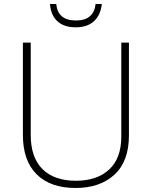

<svg xmlns="http://www.w3.org/2000/svg" viewBox="-20 -1019 756 956"><path d="M622 -345Q622 -216 550 -149.5Q478 -83 356 -83Q231 -83 162.5 -151Q94 -219 94 -347V-807H133V-348Q133 -235 191.5 -177Q250 -119 358 -119Q463 -119 523.5 -175Q584 -231 584 -339V-807H622ZM487 -999Q481 -944 448 -913.5Q415 -883 357 -883Q299 -883 266 -913Q233 -943 229 -999H260Q268 -917 358 -917Q404 -917 428 -938.5Q452 -960 456 -999Z"/></svg>

Font: Noto Sans Telugu UI ExtraLight
Style: Regular
Weight: 200
Designer: Jelle Bosma - Monotype Design Team
Foundry: Monotype Imaging Inc.
Version: Version 2.005; ttfautohint (v1.8.4.7-5d5b)